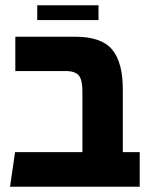

<svg xmlns="http://www.w3.org/2000/svg" viewBox="-20 -707 563 727"><path d="M353 -687V-631H121V-687ZM445 -131H509V0H18L37 -131H292V-364Q292 -404 278.5 -421Q265 -438 228 -438H38V-568H264Q364 -568 404.5 -519.5Q445 -471 445 -369Z"/></svg>

Font: FiraGO
Style: Bold
Weight: 700
Designer: bBox Type
Foundry: bBox Type GmbH
Version: Version 1.001;PS 001.001;hotconv 1.0.88;makeotf.lib2.5.64775